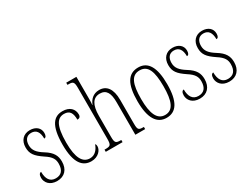

<svg xmlns="http://www.w3.org/2000/svg" viewBox="-71 -1291 2364 1832"><g transform="rotate(-30 1111.0 -375.0)"><path d="M156 10C238 10 287 -43 287 -130C287 -194 263 -241 185 -289C119 -330 90 -366 90 -421C90 -472 113 -513 168 -513C223 -513 250 -475 250 -403C269 -403 278 -420 278 -450C278 -504 236 -542 169 -542C98 -542 53 -493 53 -418C53 -348 82 -310 165 -254C234 -210 250 -174 250 -128C250 -55 217 -19 157 -19C94 -19 65 -66 65 -143C49 -143 36 -128 36 -93C36 -44 73 10 156 10Z M533 10C612 10 653 -46 653 -84C653 -100 650 -108 643 -114C628 -69 594 -21 536 -21C456 -21 412 -94 412 -264C412 -458 459 -513 530 -513C593 -513 614 -473 614 -401C636 -401 651 -411 651 -438C651 -498 609 -543 530 -543C436 -543 372 -479 372 -263C372 -58 440 10 533 10Z M695 0H880V-24H876C821 -24 810 -31 810 -99V-330C810 -451 848 -510 922 -510C995 -510 1021 -456 1021 -360V0H1129V-24H1122C1071 -24 1062 -33 1062 -98V-361C1062 -483 1014 -543 934 -543C866 -543 828 -499 810 -452H807C809 -468 810 -486 810 -503V-760H698V-736H712C758 -736 770 -727 770 -661V-100C770 -31 759 -24 704 -24H695Z M1362 10C1469 10 1526 -75 1526 -267C1526 -450 1473 -543 1364 -543C1250 -543 1198 -452 1198 -267C1198 -77 1258 10 1362 10ZM1363 -21C1277 -21 1239 -106 1239 -267C1239 -431 1271 -512 1362 -512C1453 -512 1485 -431 1485 -267C1485 -106 1453 -21 1363 -21Z M1728 10C1810 10 1859 -43 1859 -130C1859 -194 1835 -241 1757 -289C1691 -330 1662 -366 1662 -421C1662 -472 1685 -513 1740 -513C1795 -513 1822 -475 1822 -403C1841 -403 1850 -420 1850 -450C1850 -504 1808 -542 1741 -542C1670 -542 1625 -493 1625 -418C1625 -348 1654 -310 1737 -254C1806 -210 1822 -174 1822 -128C1822 -55 1789 -19 1729 -19C1666 -19 1637 -66 1637 -143C1621 -143 1608 -128 1608 -93C1608 -44 1645 10 1728 10Z M2053 10C2135 10 2184 -43 2184 -130C2184 -194 2160 -241 2082 -289C2016 -330 1987 -366 1987 -421C1987 -472 2010 -513 2065 -513C2120 -513 2147 -475 2147 -403C2166 -403 2175 -420 2175 -450C2175 -504 2133 -542 2066 -542C1995 -542 1950 -493 1950 -418C1950 -348 1979 -310 2062 -254C2131 -210 2147 -174 2147 -128C2147 -55 2114 -19 2054 -19C1991 -19 1962 -66 1962 -143C1946 -143 1933 -128 1933 -93C1933 -44 1970 10 2053 10Z"/></g></svg>

Font: Noto Serif Georgian ExtraCondensed ExtraLight
Style: Regular
Weight: 200
Width: 2
Designer: Monotype Design Team, Akaki Razmadze
Foundry: Google LLC
Version: Version 2.003